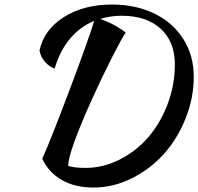

<svg xmlns="http://www.w3.org/2000/svg" viewBox="-20 -758 882 854"><path d="M168 -51.8Q211.4 -149.9 294.4 -371.1Q377.4 -592.3 398.9 -665Q335.9 -639.2 291 -585.4Q246.1 -531.7 223.1 -453.1Q199.7 -460.9 180.4 -482.4Q161.1 -503.9 155.8 -533.2Q175.3 -625.5 263.4 -681.6Q351.6 -737.8 478 -737.8Q583.5 -737.8 666.3 -697.8Q749 -657.7 795.4 -584.5Q841.8 -511.2 841.8 -417Q841.8 -321.3 805.2 -230.5Q768.6 -139.6 708.3 -72.5Q647.9 -5.4 565.7 35.4Q483.4 76.2 396 76.2Q314.5 76.2 255.9 43.2Q197.3 10.3 168 -51.8ZM521 -688Q472.2 -688 425.8 -673.8Q465.3 -659.7 495.6 -642.3Q525.9 -625 539.1 -612.8Q522.9 -590.3 479 -504.2Q435.1 -418 391.1 -320.8Q283.2 -81.5 283.2 -20Q310.5 -11.2 359.9 -11.2Q439.5 -11.2 513.2 -48.8Q586.9 -86.4 640.4 -148.7Q693.8 -210.9 725.8 -295.7Q757.8 -380.4 757.8 -471.2Q757.8 -573.2 694.3 -630.6Q630.9 -688 521 -688Z"/></svg>

Font: Kaushan Script
Style: Regular
Weight: 400
Designer: Pablo Impallari
Foundry: Pablo Impallari
Version: Version 1.002